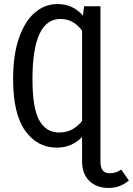

<svg xmlns="http://www.w3.org/2000/svg" viewBox="-20 -720 659 952"><path d="M619 175Q576 212 518 212Q460 212 423.5 177.5Q387 143 387 79V-41Q337 12 261 12Q165 12 105 -71.5Q45 -155 45 -328Q45 -450 75 -534Q105 -618 154.5 -659Q204 -700 265 -700Q341 -700 391 -643L397 -689H478V81Q478 139 523 139Q540 139 553 135Q566 131 581 121ZM387 -120V-568Q344 -626 280 -626Q141 -626 141 -328Q141 -181 175.5 -122Q210 -63 272 -63Q309 -63 336.5 -77.5Q364 -92 387 -120Z"/></svg>

Font: Fira Sans Extra Condensed
Style: Regular
Weight: 400
Width: 1
Designer: Carrois Corporate & Edenspiekermann AG
Foundry: Carrois Corporate GbR & Edenspiekermann AG
Version: Version 4.203